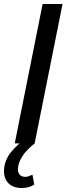

<svg xmlns="http://www.w3.org/2000/svg" viewBox="-22 -720 352 964"><path d="M52 0 192 -700H292L152 0ZM88 224Q44 224 21 200.5Q-2 177 -2 141Q-2 87 33.5 43.5Q69 0 121 -33L152 0Q110 33 89 66.5Q68 100 68 131Q68 148 78 158Q88 168 105 168Q113 168 122 165Q131 162 141 157L150 207Q140 214 123.5 219Q107 224 88 224Z"/></svg>

Font: MOST Montserrat Medium
Style: Italic
Weight: 500
Italic angle: -11.3°
Designer: Julieta Ulanovsky
Foundry: Julieta Ulanovsky
Version: Version 8.000;March 11, 2024;FontCreator 15.0.0.2926 64-bit